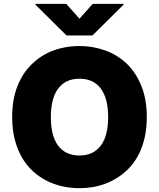

<svg xmlns="http://www.w3.org/2000/svg" viewBox="-20 -979 835 1009"><path d="M397.7 9.9Q351.9 9.9 307.9 0.2Q263.8 -9.6 224.6 -29.5Q185.4 -49.4 152.2 -79.9Q119 -110.4 95 -152Q71 -193.5 57.5 -246.3Q44 -299 44 -363.6Q44 -456 71.4 -525.6Q93 -581 127.5 -620.9Q161.9 -660.9 204.9 -686.8Q247.9 -712.7 297.1 -725Q346.2 -737.2 397.7 -737.2Q467.3 -737.2 531.2 -714.5Q596.6 -691.8 648.8 -641.7Q696.7 -594.1 724.1 -524.5Q751.4 -454.9 751.4 -363.6Q751.4 -317.1 744.3 -276.6Q737.2 -236.2 723.9 -201.5Q710.6 -166.9 691.6 -138Q672.6 -109 648.8 -85.9Q622.2 -60.7 592.7 -42.6Q563.2 -24.5 531.4 -12.8Q499.6 -1.1 465.9 4.4Q432.2 9.9 397.7 9.9ZM397.7 -161.9Q436.1 -161.9 464.5 -176Q492.9 -190 511.5 -216.1Q530.2 -242.2 539.2 -279.5Q548.3 -316.8 548.3 -363.6Q548.3 -410.5 539.2 -447.8Q530.2 -485.1 511.5 -511.2Q492.9 -537.3 464.7 -551.3Q436.4 -565.3 397.7 -565.3Q359.4 -565.3 331 -551.3Q302.6 -537.3 283.9 -511.2Q265.3 -485.1 256.2 -447.8Q247.2 -410.5 247.2 -363.6Q247.2 -316.8 256.2 -279.3Q265.3 -241.8 283.9 -215.7Q302.6 -189.6 330.8 -175.8Q359 -161.9 397.7 -161.9ZM465.9 -792.6H329.5L166.2 -954.5V-958.8H328.1L397.7 -880.7L467.3 -958.8H629.3V-954.5Z"/></svg>

Font: Linik Sans Black
Style: Regular
Weight: 900
Designer: Fonts by Rasmus Andersson / Changes by Cristiano Sobral with parts from Marc Monis
Foundry: rsms
Version: Version 3.020; ttfautohint (v1.6)